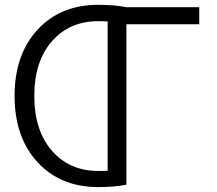

<svg xmlns="http://www.w3.org/2000/svg" viewBox="-20 -760 894 790"><path d="M384.8 -740.2Q450.2 -740.2 500 -730.5H799.8V-660.2H500V0Q450.2 9.8 384.8 9.8Q228.5 9.8 134.3 -92.8Q40 -195.3 40 -365.2Q40 -535.2 134.3 -637.7Q228.5 -740.2 384.8 -740.2ZM384.8 -56.6Q410.2 -56.6 422.9 -57.6V-671.9Q410.2 -672.9 384.8 -672.9Q265.6 -672.9 193.4 -589.8Q121.1 -506.8 121.1 -365.2Q121.1 -223.6 193.4 -140.1Q265.6 -56.6 384.8 -56.6Z"/></svg>

Font: GenEi M Gothic v2 Regular
Style: Regular
Weight: 400
Version: Version 2.0